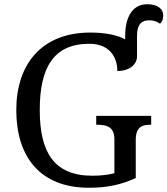

<svg xmlns="http://www.w3.org/2000/svg" viewBox="-20 -878 792 908"><path d="M401 10C487 10 555 -5 622 -36V-216C622 -279 653 -288 691 -288H695V-330H435V-288H439C483 -288 521 -279 521 -220V-59C493 -51 455 -47 417 -47C235 -47 168 -158 168 -358C168 -558 233 -671 403 -671C501 -671 535 -604 535 -542C587 -542 628 -569 628 -612V-710C628 -765 652 -782 685 -782C707 -782 721 -777 737 -766C746 -775 752 -787 752 -803C752 -839 723 -858 676 -858C603 -858 572 -791 572 -710V-692C535 -712 480 -724 407 -724C177 -724 57 -574 57 -358C57 -137 169 10 401 10Z"/></svg>

Font: Noto Serif
Style: Regular
Weight: 400
Designer: Monotype Design Team
Foundry: Monotype Imaging Inc.
Version: Version 2.015